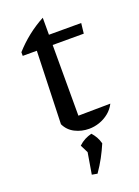

<svg xmlns="http://www.w3.org/2000/svg" viewBox="-152 -641 675 934"><g transform="rotate(-20 185.5 -174.0)"><path d="M194 -576V-488H361L355 -435H194V-69L360 -71Q347 -45 324.5 -27Q302 -9 275.5 0Q249 9 222 9Q183 9 149.5 -8Q116 -25 100 -59L112 -435H39V-454Q71 -490 110 -521Q149 -552 194 -576ZM157 223 179 92 257 97Q243 130 225.5 162.5Q208 195 185 228ZM187 136 155 72Q171 57 187.5 48.5Q204 40 223 35Q235 48 243.5 63Q252 78 257 97Z"/></g></svg>

Font: Piazzolla Thin Medium
Style: Regular
Weight: 500
Version: Version 2.005